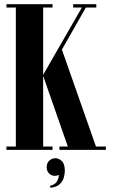

<svg xmlns="http://www.w3.org/2000/svg" viewBox="-20 -719 548 921"><path d="M262 120Q240 130 222 118.5Q204 107 204 83Q204 62 217 51Q230 40 246 40Q262 40 276.5 53.5Q291 67 291 101Q291 115 286 133Q281 151 266.5 164.5Q252 178 222 182L220 172Q244 167 253 151.5Q262 136 262 120ZM401 -699 277 -481 446 0H311L187 -355V0H56V-683H11V-699H232V-683H187V-360L382 -699ZM385 -683 391 -699H442V-683ZM331 -683V-699H389L383 -683ZM187 0V-16H232V0ZM11 0V-16H56V0ZM436 0 421 -16H488V0ZM265 0V-16H322V0Z"/></svg>

Font: Emberly Black
Style: Regular
Weight: 900
Designer: Rajesh Rajput
Foundry: Rajesh Rajput
Version: Version 1.000